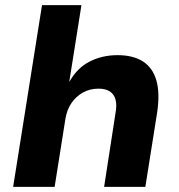

<svg xmlns="http://www.w3.org/2000/svg" viewBox="-20 -725 693 745"><path d="M31 0 143 -705H296L249 -409H250Q280 -462 328.5 -486.5Q377 -511 436 -511Q496 -511 534 -487Q572 -463 586.5 -414Q601 -365 590 -290L544 0H384L428 -285Q434 -317 428.5 -338Q423 -359 406.5 -370Q390 -381 362 -381Q329 -381 302 -366Q275 -351 257.5 -325.5Q240 -300 234 -265L192 0Z"/></svg>

Font: Nunito Sans 8pt ExtraBold
Style: Italic
Weight: 800
Italic angle: -9°
Version: Version 3.101;gftools[0.9.27]